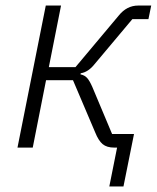

<svg xmlns="http://www.w3.org/2000/svg" viewBox="-20 -532 567 692"><path d="M374 140 402 0H392Q365 0 350 -12.5Q335 -25 323 -55L243 -243H146L98 0H43L145 -512H200L156 -290H252L408 -476Q437 -512 478 -512H525L515 -463H457L321 -301Q298 -272 271 -268L270 -264Q285 -261 294 -251Q303 -241 313 -218L384 -49H463L425 140Z"/></svg>

Font: IBM Plex Sans Light
Style: Italic
Weight: 300
Italic angle: -11.31°
Designer: Mike Abbink, Paul van der Laan, Pieter van Rosmalen
Foundry: Bold Monday
Version: Version 3.0